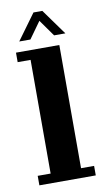

<svg xmlns="http://www.w3.org/2000/svg" viewBox="-79 -706 408 746"><g transform="rotate(-10 125.0 -333.0)"><path d="M14.5 0V-37.5H65.5V-486H14.5V-523.5H185.5V-37.5H237V0ZM34.5 -564 108.5 -665.5H143.5L216.5 -564H172L125.5 -629.5L78.5 -564Z"/></g></svg>

Font: Imbue Thin 10pt
Style: Bold
Weight: 700
Version: Version 1.102